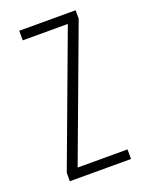

<svg xmlns="http://www.w3.org/2000/svg" viewBox="-108 -650 483 640"><g transform="rotate(-20 133.5 -330.5)"><path d="M245 -66V-100H68L241 -565V-595H41V-561H201L28 -96V-66Z"/></g></svg>

Font: Noto Sans Malayalam UI ExtraCondensed ExtraLight
Style: Regular
Weight: 200
Width: 2
Designer: Jelle Bosma - Monotype Design Team
Foundry: Monotype Imaging Inc.
Version: Version 2.104